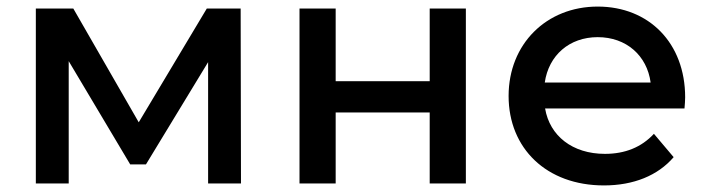

<svg xmlns="http://www.w3.org/2000/svg" viewBox="-20 -558 2160 584"><path d="M189 -372 376 -58H424L613 -369V0H713L712 -532H609L402 -186L203 -532H89V0H189Z M1001 0V-216H1287V0H1397V-532H1287V-311H1001V-532H891V0Z M1637 -307C1649 -390 1712 -445 1798 -445C1885 -445 1948 -389 1959 -307ZM1817 6C1907 6 1981 -24 2029 -80L1969 -151C1931 -110 1881 -90 1820 -90C1721 -90 1652 -145 1638 -228H2062C2063 -239 2064 -253 2064 -262C2064 -427 1954 -538 1798 -538C1642 -538 1527 -424 1527 -266C1527 -107 1642 6 1817 6Z"/></svg>

Font: Montserrat-Alt1 SemBd
Style: Regular
Weight: 600
Designer: Differentunic
Foundry: Differentunic
Version: Version 7.222